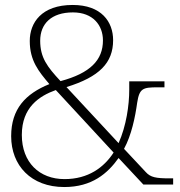

<svg xmlns="http://www.w3.org/2000/svg" viewBox="-20 -744 724 774"><path d="M239 10C351 10 414 -45 458 -107L558 0H678V-25H664C609 -25 587 -29 568 -50L480 -144C510 -199 525 -272 533 -330C542 -388 556 -392 616 -392H643V-416H501V-382C501 -320 489 -236 458 -167L248 -393C381 -434 436 -491 436 -582C436 -656 389 -724 273 -724C147 -724 100 -652 100 -579C100 -499 136 -456 179 -405C83 -366 25 -305 25 -195C25 -77 105 10 239 10ZM224 -417C170 -475 142 -512 142 -580C142 -648 187 -694 274 -694C355 -694 395 -642 395 -581C395 -502 344 -449 224 -417ZM240 -22C139 -22 68 -89 68 -200C68 -311 138 -357 205 -381L438 -129C399 -69 336 -22 240 -22Z"/></svg>

Font: Noto Serif Telugu ExtraLight
Style: Regular
Weight: 200
Designer: Jelle Bosma - Monotype Design Team
Foundry: Monotype Imaging Inc.
Version: Version 2.005